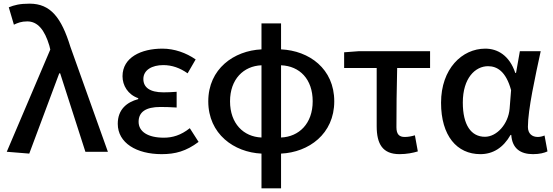

<svg xmlns="http://www.w3.org/2000/svg" viewBox="-20 -830 3026 1050"><path d="M140 10 304 -429H309L447 0H570L365 -574C316 -733 257 -810 142 -810C87 -810 58 -802 28 -790L56 -695C77 -705 97 -713 129 -713C186 -713 224 -667 250 -580L255 -559L17 0Z M864 13C939 13 998 -3 1066 -54L1018 -129C969 -90 923 -77 876 -77C789 -77 738 -110 738 -164C738 -218 778 -245 857 -245C885 -245 914 -244 946 -242V-328C919 -326 896 -325 874 -325C798 -325 764 -353 764 -398C764 -447 811 -474 873 -474C921 -474 965 -458 1006 -429L1050 -505C998 -541 934 -564 868 -564C752 -564 650 -516 650 -413C650 -363 679 -313 736 -293V-288C673 -271 624 -231 624 -153C624 -48 727 13 864 13Z M1410 200H1517V10C1668 3 1808 -97 1808 -276C1808 -454 1671 -553 1517 -560V-702H1410V-560C1260 -553 1119 -454 1119 -276C1119 -97 1260 3 1410 10ZM1238 -276C1238 -397 1312 -469 1410 -473V-78C1312 -82 1238 -154 1238 -276ZM1690 -276C1690 -154 1615 -82 1517 -78V-473C1619 -469 1690 -397 1690 -276Z M2165 13C2204 13 2239 6 2265 -2L2249 -90C2229 -84 2211 -81 2193 -81C2164 -81 2148 -95 2148 -134C2148 -230 2149 -344 2152 -458H2332V-550H1942L1862 -544V-458H2040V-140C2040 -43 2072 13 2165 13Z M2607 13C2676 13 2732 -22 2772 -92H2776C2781 -18 2826 13 2895 13C2931 13 2957 6 2974 -2L2958 -89C2946 -84 2933 -81 2921 -81C2890 -81 2867 -99 2867 -136C2867 -231 2907 -411 2937 -550H2823L2802 -431H2798C2766 -527 2701 -564 2634 -564C2507 -564 2392 -454 2392 -268C2392 -87 2479 13 2607 13ZM2632 -82C2556 -82 2511 -147 2511 -269C2511 -403 2579 -468 2649 -468C2698 -468 2747 -440 2775 -337L2767 -236C2760 -152 2697 -82 2632 -82Z"/></svg>

Font: Noto Sans HK Medium
Style: Regular
Weight: 500
Designer: Ryoko NISHIZUKA 西塚涼子 (kana, bopomofo & ideographs); Paul D. Hunt (Latin, Greek & Cyrillic); Sandoll Communications 산돌커뮤니
Foundry: Adobe
Version: Version 2.002;hotconv 1.0.116;makeotfexe 2.5.65601